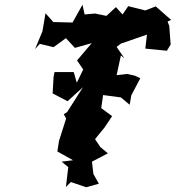

<svg xmlns="http://www.w3.org/2000/svg" viewBox="-20 -768 742 810"><path d="M534 -366 572 -438 548 -449 516 -456 472 -451 490 -534 505 -522 472 -570 490 -584 600 -622 593 -563 684 -554 700 -580 694 -659 687 -677 702 -684 637 -741 593 -724 521 -742 497 -707 469 -738 429 -701 381 -711 337 -707 328 -748 286 -673 205 -675 172 -712 159 -636 128 -561 148 -583 206 -569 258 -607 296 -566 367 -586 305 -513 331 -475 304 -419 291 -464H210L206 -443L202 -374L265 -341L330 -400L263 -295L249 -286L259 -268L229 -174L222 -129L288 -92L240 -86L268 -63L258 21L279 0L344 22L397 7L374 -34L368 -86L435 -121L403 -148L381 -181L421 -230L453 -278L407 -312L415 -367L490 -357L527 -326Z"/></svg>

Font: Asimov Aggro
Style: It
Weight: 500
Designer: Google
Version: Version 2.000980; 2014